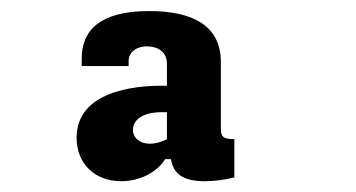

<svg xmlns="http://www.w3.org/2000/svg" viewBox="-20 -792 660 356"><path d="M256.5 -771.5C165 -771.5 131.5 -735.5 131.5 -683.5V-669.5H218.5V-679C218.5 -693.5 231 -706.5 254 -706C274.5 -705.5 289.5 -694.5 289.5 -674V-633C224 -634.5 122 -620.5 122 -536.5C122 -488 156.5 -456 204.5 -456C236.5 -456 269 -470 286.5 -497H297C301 -472.5 315.5 -456 360 -456C377.5 -456 396 -458.5 414.5 -463V-534C393.5 -534 389.5 -538.5 389.5 -554V-677C389.5 -745 336.5 -771.5 256.5 -771.5ZM226.5 -551.5C226.5 -568.5 243 -584 280 -584H289.5V-534C279.5 -528.5 268 -525.5 258 -525.5C239 -525.5 226.5 -536.5 226.5 -551.5Z"/></svg>

Font: Monaspace Neon ExtraBold
Style: Regular
Weight: 800
Designer: Riley Cran & the Lettermatic Team
Foundry: Lettermatic
Version: Version 1.200 (Monaspace Neon)